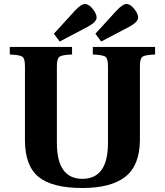

<svg xmlns="http://www.w3.org/2000/svg" viewBox="-20 -927 826 962"><path d="M250 -758 355 -873Q387 -907 405 -907Q425 -907 444.5 -882.5Q464 -858 464 -839Q464 -816 416 -791L279 -719ZM458 -758 563 -873Q595 -907 613 -907Q633 -907 652.5 -882.5Q672 -858 672 -839Q672 -816 624 -791L487 -719ZM29 -654V-692H341V-654Q290 -652 277.5 -642.5Q265 -633 265 -595V-211Q265 -31 393 -31Q521 -31 521 -211V-595Q521 -633 508.5 -642.5Q496 -652 445 -654V-692H757V-654Q706 -652 693.5 -642.5Q681 -633 681 -595V-225Q680 -98 608 -41.5Q536 15 393 15Q242 15 173.5 -40.5Q105 -96 105 -225V-595Q105 -633 92.5 -642.5Q80 -652 29 -654Z"/></svg>

Font: Heuristica
Style: Bold
Weight: 700
Version: Version 1.0.2